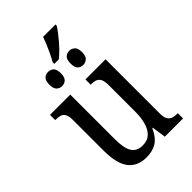

<svg xmlns="http://www.w3.org/2000/svg" viewBox="-259 -962 1065 1065"><g transform="rotate(-45 273.5 -429.5)"><path d="M236 -732Q248 -753 260 -778Q272 -803 282 -827Q292 -851 298 -869H395V-859Q387 -846 373 -827.5Q359 -809 342 -789Q325 -769 307 -751Q289 -733 271 -719H236ZM180 -601Q161 -601 148 -613.5Q135 -626 135 -656Q135 -688 148 -700Q161 -712 180 -712Q199 -712 212 -700Q225 -688 225 -656Q225 -626 212 -613.5Q199 -601 180 -601ZM346 -601Q327 -601 314 -613Q301 -625 301 -656Q301 -688 314 -700Q327 -712 346 -712Q363 -712 377 -700Q391 -688 391 -656Q391 -625 377 -613Q363 -601 346 -601ZM232 10Q162 10 125.5 -36.5Q89 -83 89 -186V-427Q89 -457 80.5 -471.5Q72 -486 57 -490.5Q42 -495 22 -495H19V-536H178V-189Q178 -144 185.5 -113.5Q193 -83 212 -67.5Q231 -52 264 -52Q300 -52 322.5 -72.5Q345 -93 355.5 -130Q366 -167 366 -215V-422Q366 -454 357.5 -469.5Q349 -485 334 -490Q319 -495 300 -495H297V-536H455V-109Q455 -80 464.5 -65Q474 -50 489.5 -45.5Q505 -41 523 -41H527V0H384L372 -82H368Q343 -28 309.5 -9Q276 10 232 10Z"/></g></svg>

Font: Noto Serif Condensed
Style: Regular
Weight: 400
Width: 3
Designer: Monotype Design Team
Foundry: Monotype Imaging Inc.
Version: Version 2.015